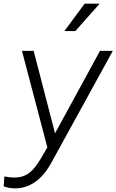

<svg xmlns="http://www.w3.org/2000/svg" viewBox="-62 -810 637 1050"><path d="M21 220C123 220 185 143 221 76L555 -532H485L239 -81L122 -532H58L197 -4L160 59C118 129 83 160 16 161C-1 161 -21 158 -38 155L-42 209C-22 217 1 220 21 220ZM290 -640H350L483 -790H401Z"/></svg>

Font: Mluvka Light
Style: Italic
Weight: 300
Italic angle: -8°
Designer: Modified by Jiří Krblich, Original typeface by Gumpita Rahayu
Foundry: Gumpita Rahayu & Jiří Krblich
Version: Version 2.000;Glyphs 3.1.1 (3134)